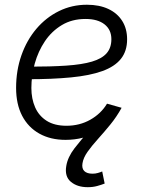

<svg xmlns="http://www.w3.org/2000/svg" viewBox="-20 -571 599 798"><path d="M252.4 10.3Q189.9 10.3 143.6 -15.6Q97.2 -41.5 72 -89.8Q46.9 -138.2 46.9 -205.6Q46.9 -278.3 69.1 -341.3Q91.3 -404.3 131.3 -451.4Q171.4 -498.5 225.1 -524.9Q278.8 -551.3 341.3 -551.3Q393.1 -551.3 430.4 -533.7Q467.8 -516.1 488 -483.9Q508.3 -451.7 508.3 -407.7Q508.3 -358.4 482.4 -326.2Q456.5 -293.9 404.8 -275.4Q353 -256.8 275.1 -249.3Q197.3 -241.7 93.8 -241.7L101.6 -293.9Q191.4 -293.9 256.1 -298.3Q320.8 -302.7 362.1 -314.9Q403.3 -327.1 423.1 -349.6Q442.9 -372.1 442.9 -408.2Q442.9 -447.3 414.6 -469.7Q386.2 -492.2 335.4 -492.2Q279.3 -492.2 237.1 -466.8Q194.8 -441.4 166.7 -399.7Q138.7 -357.9 124.5 -307.1Q110.4 -256.3 110.4 -205.1Q110.4 -160.6 126 -125Q141.6 -89.4 174.1 -68.8Q206.5 -48.3 256.3 -48.3Q311 -48.3 355.5 -73.5Q399.9 -98.6 424.8 -140.1L485.4 -123Q453.6 -62.5 391.4 -26.1Q329.1 10.3 252.4 10.3ZM344.7 207Q301.3 207 274.7 184.8Q248 162.6 255.4 119.1Q261.2 82.5 289.6 45.4Q317.9 8.3 354.5 -31.2L485.4 -123Q464.8 -85.4 438.7 -53.5Q412.6 -21.5 387.2 6.6Q361.8 34.7 344 59.8Q326.2 85 322.8 107.9Q319.3 128.9 330.3 139.9Q341.3 150.9 364.7 150.9Q376.5 150.9 386.7 147.9Q397 145 404.8 141.6L415 191.9Q401.4 197.3 383.8 202.1Q366.2 207 344.7 207Z"/></svg>

Font: Inter 17pt Light
Style: Italic
Weight: 300
Italic angle: -9.3988°
Version: Version 4.001;git-66647c0bb